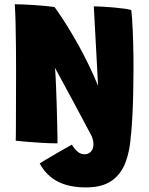

<svg xmlns="http://www.w3.org/2000/svg" viewBox="-20 -652 681 878"><path d="M374 205Q295 205 243.2 177.8Q191.5 150.5 161.5 95.5Q165 93 189 78.5Q213 64 246 45Q279 26 308.5 9.5Q320.5 29 334.5 41.2Q348.5 53.5 366.5 53.5Q379 53.5 388.2 47.5Q397.5 41.5 402.5 31.2Q407.5 21 407.5 8Q407.5 -3.5 403.8 -16.5Q400 -29.5 395 -39.5L579 -41Q575.5 32 555.2 87.5Q535 143 491.5 174Q448 205 374 205ZM243 3.5Q208.5 3.5 170.8 1.2Q133 -1 101.2 -3.8Q69.5 -6.5 52 -8.5Q52.5 -12.5 52.5 -31.8Q52.5 -51 52.8 -81.2Q53 -111.5 53 -149.5Q53 -187.5 53.2 -230Q53.5 -272.5 53.5 -316Q53.5 -375.5 53 -435.2Q52.5 -495 51.2 -546.8Q50 -598.5 47.5 -632.5Q58 -632.5 80.8 -631.8Q103.5 -631 131 -629.2Q158.5 -627.5 184.8 -625Q211 -622.5 229.5 -620Q261 -576 288.5 -531.5Q316 -487 340.5 -442.5Q365 -398 387 -352.5Q409 -307 428.5 -259.5L409 -623Q425 -623 449.2 -621.5Q473.5 -620 499.8 -617.8Q526 -615.5 547.8 -612.5Q569.5 -609.5 580.5 -606Q582.5 -587 584.2 -563.2Q586 -539.5 587 -512.2Q588 -485 589 -455.8Q590 -426.5 590.2 -396.5Q590.5 -366.5 590.5 -337.5Q590.5 -281.5 589.2 -226.2Q588 -171 585.5 -124Q583 -77 580 -44.5Q577 -12 573.5 -2Q558.5 -1.5 541.2 -1Q524 -0.5 506 -0.5Q479 -0.5 453.8 -1.8Q428.5 -3 411.5 -6Q407.5 -13.5 398 -31.8Q388.5 -50 374.2 -76.5Q360 -103 342.8 -135.5Q325.5 -168 306.5 -203.2Q287.5 -238.5 268.2 -274Q249 -309.5 231 -342.5Q233 -329 234.2 -303Q235.5 -277 236.8 -243.5Q238 -210 239.2 -173.8Q240.5 -137.5 241.2 -103Q242 -68.5 242.5 -40.8Q243 -13 243 3.5Z"/></svg>

Font: Grandstander Thin ExtraBold
Style: Regular
Weight: 800
Version: Version 1.200